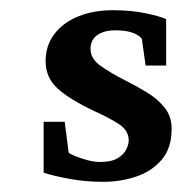

<svg xmlns="http://www.w3.org/2000/svg" viewBox="-20 -358 358 378"><path d="M307.1 -229H266.6L259.3 -281.7Q245.1 -298.3 207.5 -298.3Q184.6 -298.3 171.4 -288.8Q158.2 -279.3 158.2 -261.7Q158.2 -242.2 178.5 -228Q198.7 -213.9 224.6 -200.7Q247.1 -189.5 268.6 -176.5Q290 -163.6 304 -146.2Q317.9 -128.9 317.9 -104.5Q317.9 -65.9 297.9 -43Q277.8 -20 247.1 -10Q216.3 0 183.1 0Q147.9 0 115.5 -6.1Q83 -12.2 65.9 -18.1V-118.2H107.4L115.2 -57.6Q116.2 -55.7 127.2 -51Q138.2 -46.4 152.1 -42.7Q166 -39.1 176.8 -39.1Q199.2 -39.1 211.4 -46.4Q223.6 -53.7 228.5 -63.7Q233.4 -73.7 233.4 -81.1Q233.4 -101.1 214.4 -113.5Q195.3 -126 165 -139.6Q115.7 -163.1 92.8 -184.3Q69.8 -205.6 69.8 -237.8Q69.8 -268.1 86.9 -290.8Q104 -313.5 134 -325.7Q164.1 -337.9 202.1 -337.9Q237.8 -337.9 266.1 -332Q294.4 -326.2 307.1 -320.3Z"/></svg>

Font: MANDARAM
Style: Book
Weight: 400
Designer: CLT@C-DIT
Version: Version 1.28